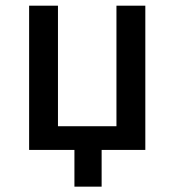

<svg xmlns="http://www.w3.org/2000/svg" viewBox="-20 -538 626 689"><path d="M84.5 0V-517.6H188V-85H397.9V-517.6H501.5V0H344.7V131.8H247.1V0Z"/></svg>

Font: Caskaydia Cove
Style: Regular
Weight: 400
Monospace: yes
Designer: Aaron Bell
Foundry: Saja Typeworks
Version: Version 4.300; ttfautohint (v1.8.3)